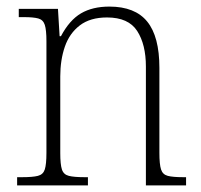

<svg xmlns="http://www.w3.org/2000/svg" viewBox="-20 -563 611 583"><path d="M32 0V-25H48Q79 -25 95 -29Q111 -33 116 -48.5Q121 -64 121 -99V-438Q121 -472 116 -487.5Q111 -503 96 -507Q81 -511 53 -511H37V-536H156L161 -453H165Q191 -502 226 -522.5Q261 -543 312 -543Q390 -543 427 -497.5Q464 -452 464 -357V-99Q464 -64 469 -48.5Q474 -33 489.5 -29Q505 -25 536 -25H545V0H423V-361Q423 -428 396.5 -469Q370 -510 305 -510Q254 -510 222.5 -486Q191 -462 177 -421.5Q163 -381 163 -331V-98Q163 -64 168 -48.5Q173 -33 189 -29Q205 -25 236 -25H247V0Z"/></svg>

Font: Noto Serif Khmer SemiCondensed ExtraLight
Style: Regular
Weight: 200
Width: 4
Designer: Danh Hong and the Monotype Design Team
Foundry: Monotype Imaging Inc.
Version: Version 2.004; ttfautohint (v1.8.4.7-5d5b)